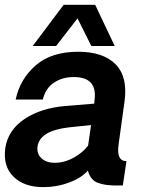

<svg xmlns="http://www.w3.org/2000/svg" viewBox="-23 -770 609 797"><path d="M298.8 -693.8 210 -579.1H112.8L241.2 -750H372.1L453.1 -579.1H356ZM469.2 -169.9Q459.5 -101.1 502 -101.1L486.8 0H451.2Q429.2 -1 415.5 -2.9Q401.9 -4.9 385 -10.5Q368.2 -16.1 357.7 -29.1Q347.2 -42 341.8 -62Q314.9 -31.2 263.9 -12.2Q212.9 6.8 157.2 6.8Q77.1 6.8 33 -36.6Q-11.2 -80.1 -1 -155.8Q10.3 -230 78.6 -275.9Q147 -321.8 250 -330.1L368.2 -339.8L369.1 -352.1Q383.3 -450.2 283.2 -450.2Q236.3 -450.2 201.2 -427Q166 -403.8 154.8 -356.9H42Q60.1 -441.9 125 -498.5Q189.9 -555.2 301.8 -555.2Q404.8 -555.2 456.3 -503.7Q507.8 -452.1 494.1 -350.1Q488.3 -311 479.7 -246.1Q471.2 -181.2 469.2 -169.9ZM342.8 -166 355 -251 262.2 -241.2Q142.1 -227.1 132.8 -162.1Q128.9 -131.3 149.4 -112.8Q169.9 -94.2 203.1 -94.2Q244.1 -94.2 282.5 -115.2Q320.8 -136.2 342.8 -166Z"/></svg>

Font: Oakes Grotesk
Style: SemiBold Italic
Weight: 600
Designer: Samuel Oakes
Foundry: Samuel Oakes
Version: Version 1.0 | wf-rip DC20170320